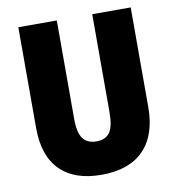

<svg xmlns="http://www.w3.org/2000/svg" viewBox="-81 -787 801 870"><g transform="rotate(-10 319.5 -352.0)"><path d="M578 -255Q578 -127 511.5 -58.5Q445 10 317 10Q193 10 127 -56Q61 -122 61 -251V-714H238V-261Q238 -197 258.5 -170Q279 -143 320 -143Q362 -143 381.5 -170Q401 -197 401 -262V-714H578Z"/></g></svg>

Font: Noto Sans Telugu Condensed Black
Style: Regular
Weight: 900
Width: 3
Designer: Jelle Bosma - Monotype Design Team
Foundry: Monotype Imaging Inc.
Version: Version 2.005; ttfautohint (v1.8.4.7-5d5b)